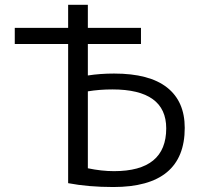

<svg xmlns="http://www.w3.org/2000/svg" viewBox="-20 -750 814 780"><path d="M40 -571.3V-636.7H256.8V-730.5H336.9V-636.7H552.7V-571.3H336.9V-443.4Q386.7 -451.2 443.4 -451.2Q586.9 -451.2 658.7 -394.5Q730.5 -337.9 730.5 -230.5Q730.5 9.8 440.4 9.8Q338.9 9.8 256.8 -5.9V-571.3ZM336.9 -66.4Q392.6 -54.7 443.4 -54.7Q655.3 -54.7 655.3 -228.5Q655.3 -386.7 436.5 -386.7Q383.8 -386.7 336.9 -378.9Z"/></svg>

Font: GenEi M Gothic v2 Regular
Style: Regular
Weight: 400
Version: Version 2.0